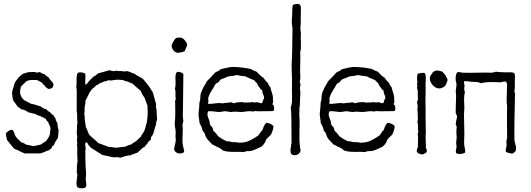

<svg xmlns="http://www.w3.org/2000/svg" viewBox="-20 -804 2767 1001"><path d="M11 -110C10 -96 15 -88 16 -75C29 -60 41 -42 55 -28C75 -22 90 -10 110 -4C135 -4 164 -5 189 -4C207 -8 220 -17 236 -21C238 -25 241 -27 246 -28C248 -32 251 -35 252 -40C255 -44 260 -45 262 -50C267 -63 274 -74 282 -85C283 -99 285 -108 285 -121C288 -121 285 -123 285 -126C282 -137 280 -148 279 -162C274 -170 270 -179 268 -190C264 -192 262 -195 262 -200C255 -205 248 -210 243 -217C235 -222 227 -227 222 -234C209 -237 199 -243 191 -250C173 -253 161 -261 142 -263C129 -269 117 -277 104 -283C102 -288 97 -290 94 -294L85 -315C84 -328 86 -339 88 -349C92 -357 99 -362 105 -368C112 -375 116 -381 126 -384C138 -388 153 -387 172 -387C181 -384 187 -377 197 -375C201 -367 209 -362 214 -356C219 -349 225 -343 235 -340C247 -342 258 -346 258 -360C260 -373 252 -376 247 -382C241 -388 238 -395 233 -401C225 -405 218 -410 213 -417C201 -418 196 -425 187 -428C180 -429 178 -425 172 -425C160 -432 145 -427 128 -428L99 -419C91 -412 82 -406 75 -398C69 -391 63 -381 57 -373C53 -358 49 -344 44 -330C45 -325 43 -323 42 -319C45 -308 45 -301 46 -289C50 -287 48 -282 50 -278C53 -273 58 -269 61 -264C63 -262 64 -259 66 -256C68 -254 71 -252 71 -248C79 -245 85 -239 91 -234C109 -233 118 -224 131 -217C143 -217 150 -211 162 -211C170 -205 181 -202 191 -198C201 -194 210 -189 219 -184C221 -174 230 -172 233 -163C235 -155 241 -148 243 -138C244 -128 240 -117 241 -105C235 -90 228 -76 217 -66C208 -62 202 -56 194 -51C180 -48 168 -44 153 -42C142 -45 129 -48 116 -50C109 -55 101 -60 91 -62C81 -73 69 -81 61 -94C55 -104 55 -117 46 -126C30 -130 20 -117 11 -110Z M427 -62C436 -62 438 -55 441 -48L455 -33L514 4C519 4 523 6 528 7L544 10C553 12 563 16 574 16C579 17 584 15 589 15C596 15 602 18 610 18C616 14 626 14 632 10C643 11 647 3 657 7C669 0 685 -3 698 -9C710 -20 720 -33 736 -40C738 -49 748 -51 750 -59C754 -67 761 -71 767 -77C768 -82 766 -88 769 -91C784 -106 784 -136 794 -155C792 -169 799 -174 799 -185C796 -204 799 -229 793 -245C792 -252 795 -254 794 -261C787 -282 783 -305 775 -326C774 -329 771 -331 769 -334L764 -343C752 -362 738 -377 725 -393C711 -403 693 -409 681 -420C668 -421 662 -429 651 -431C643 -434 634 -433 626 -431C614 -436 597 -431 588 -436C582 -435 579 -433 572 -433C565 -435 556 -435 550 -438C531 -432 512 -427 493 -422C484 -414 474 -408 463 -401C459 -393 449 -389 444 -381C442 -377 438 -375 436 -370C432 -369 429 -359 425 -364C422 -380 428 -401 424 -420C416 -426 398 -429 386 -425C374 -408 383 -370 377 -348C379 -345 380 -340 380 -335C379 -295 381 -260 380 -223C385 -204 380 -184 384 -165C381 -153 382 -140 381 -127C381 -122 380 -116 380 -111C380 -104 383 -98 383 -91C383 -85 381 -79 381 -74C381 -68 383 -63 383 -58C383 -54 381 -51 381 -47C381 -43 383 -40 383 -36C383 -20 382 -4 383 13C383 21 385 31 384 38C384 45 382 52 381 59C380 71 382 82 380 94C381 100 384 103 383 111C382 131 372 162 386 174C395 179 417 179 425 174C435 162 427 145 427 130C427 120 429 110 429 100C427 75 425 48 425 23C426 17 425 12 425 7C425 -6 424 -19 427 -31C424 -41 423 -53 427 -62ZM749 -253V-233C750 -233 750 -232 750 -231C751 -205 748 -184 745 -162C739 -150 739 -138 734 -126C730 -114 719 -103 714 -91L700 -78C695 -74 692 -69 687 -66C685 -64 681 -64 679 -62L674 -58C671 -55 665 -54 662 -50C650 -48 641 -43 632 -39C611 -38 600 -34 580 -34C570 -35 562 -39 550 -37L493 -58C478 -74 459 -86 444 -103C438 -116 434 -131 427 -143C427 -155 423 -167 422 -178C421 -189 423 -200 419 -211C422 -219 421 -231 421 -242C422 -255 428 -266 425 -278C433 -294 442 -310 449 -326C452 -329 456 -332 457 -337C465 -344 474 -350 481 -359C489 -361 496 -366 501 -371C510 -372 516 -376 522 -379C529 -381 539 -381 544 -386C555 -383 566 -385 578 -387C589 -389 603 -389 618 -387C628 -385 634 -379 646 -379C653 -374 663 -372 671 -368C685 -355 699 -342 714 -330C718 -316 726 -305 734 -294C738 -280 744 -267 749 -253Z M888 -22C893 -13 900 -6 912 -4C925 -4 943 -5 940 -19C938 -28 934 -41 932 -55C929 -86 936 -125 931 -153C934 -158 933 -167 936 -173C931 -197 934 -220 934 -244L936 -419C927 -425 914 -434 901 -427C890 -413 897 -381 895 -358L892 -340C899 -325 891 -305 897 -290C895 -286 894 -282 893 -277C893 -247 895 -213 893 -186C892 -174 891 -164 891 -153C892 -140 896 -127 896 -115C896 -108 895 -100 895 -93C895 -85 897 -77 896 -69C895 -53 887 -38 888 -22ZM943 -537C946 -551 960 -565 954 -578C948 -589 938 -603 927 -607C919 -610 904 -608 897 -605C891 -600 887 -592 883 -586C880 -578 874 -573 875 -561C877 -550 883 -544 888 -536C895 -535 897 -530 904 -529C919 -529 931 -532 943 -537Z M1405 -225C1408 -229 1410 -234 1409 -243C1406 -244 1410 -253 1406 -254C1405 -258 1400 -257 1400 -263C1407 -269 1403 -277 1403 -285V-298C1401 -316 1392 -333 1390 -348C1385 -355 1379 -362 1376 -372C1367 -379 1360 -389 1353 -399C1338 -407 1329 -419 1318 -430C1308 -435 1296 -437 1289 -444C1257 -451 1224 -455 1189 -455C1168 -453 1149 -447 1130 -443C1124 -435 1113 -432 1103 -427C1088 -411 1074 -395 1058 -380C1053 -368 1046 -359 1040 -348C1036 -337 1029 -326 1026 -313C1024 -305 1025 -290 1023 -280C1023 -278 1020 -275 1020 -272L1018 -239C1017 -229 1015 -219 1015 -209C1015 -194 1020 -178 1020 -164C1026 -151 1034 -140 1036 -123C1040 -118 1044 -114 1047 -109C1053 -81 1071 -67 1088 -50C1099 -47 1106 -39 1118 -36C1122 -33 1127 -31 1132 -28C1137 -26 1138 -19 1144 -19C1171 -8 1216 -15 1248 -11C1255 -11 1259 -15 1266 -16C1297 -14 1314 -27 1335 -36C1345 -37 1365 -61 1365 -71C1371 -85 1385 -92 1394 -104C1399 -117 1407 -133 1405 -148C1396 -157 1384 -162 1368 -164C1359 -154 1353 -142 1349 -127C1341 -119 1334 -108 1327 -98C1319 -94 1313 -88 1307 -85C1295 -78 1283 -71 1269 -66C1257 -62 1242 -60 1226 -60C1216 -63 1204 -63 1190 -63C1181 -66 1172 -68 1160 -68C1145 -75 1131 -84 1118 -93C1111 -104 1102 -114 1092 -123C1091 -129 1090 -134 1088 -138C1084 -145 1076 -150 1074 -157C1075 -183 1052 -201 1066 -224C1086 -226 1106 -220 1127 -220C1135 -221 1144 -224 1152 -224C1164 -224 1176 -220 1187 -220C1192 -220 1197 -222 1203 -222C1215 -222 1227 -220 1239 -220C1259 -221 1280 -228 1299 -222C1307 -227 1316 -224 1326 -224C1352 -224 1379 -224 1405 -225ZM1351 -282C1350 -276 1349 -269 1345 -266C1335 -265 1330 -270 1323 -271C1311 -271 1303 -268 1294 -272C1282 -268 1272 -271 1256 -269C1250 -268 1249 -272 1244 -272C1229 -271 1213 -271 1201 -266C1193 -265 1192 -270 1185 -271C1172 -267 1153 -269 1140 -265C1115 -271 1087 -260 1066 -263C1062 -267 1067 -272 1067 -277C1065 -282 1065 -288 1066 -295C1071 -306 1074 -321 1083 -329C1083 -336 1089 -339 1092 -345C1095 -349 1096 -354 1099 -358C1101 -361 1104 -367 1108 -370C1110 -372 1112 -370 1114 -372C1120 -375 1126 -387 1133 -391C1147 -395 1159 -401 1171 -406C1188 -407 1202 -409 1215 -413C1228 -409 1245 -408 1260 -406C1273 -398 1289 -393 1304 -386C1309 -380 1315 -374 1321 -369C1323 -358 1330 -351 1337 -343C1338 -342 1337 -340 1338 -339C1340 -337 1346 -335 1348 -331C1346 -312 1367 -296 1351 -282Z M1507 -778C1506 -772 1504 -766 1504 -760C1503 -752 1504 -744 1504 -741C1503 -718 1500 -695 1502 -677C1503 -669 1505 -660 1505 -651C1505 -632 1504 -613 1504 -593C1504 -562 1503 -529 1502 -500C1500 -472 1500 -436 1502 -402C1503 -381 1502 -360 1502 -338C1501 -335 1501 -332 1502 -330C1503 -315 1503 -288 1502 -270C1501 -261 1498 -252 1496 -243C1496 -236 1498 -228 1498 -221C1500 -173 1499 -116 1500 -59C1497 -51 1498 -38 1495 -30C1495 -19 1493 -5 1500 0C1518 13 1549 1 1547 -26C1547 -28 1545 -28 1545 -30C1536 -90 1545 -147 1541 -196C1540 -205 1540 -213 1541 -223C1541 -232 1540 -242 1543 -251C1543 -275 1546 -299 1546 -322C1546 -329 1544 -336 1544 -342C1544 -350 1545 -356 1547 -363C1546 -369 1543 -374 1543 -380C1545 -387 1546 -395 1546 -404C1542 -445 1548 -489 1545 -533C1547 -537 1547 -541 1548 -544C1551 -572 1546 -606 1549 -633C1544 -650 1547 -668 1548 -688V-721C1548 -739 1550 -759 1548 -770C1547 -775 1544 -778 1541 -782C1529 -786 1515 -782 1507 -778Z M2037 -225C2040 -229 2042 -234 2041 -243C2038 -244 2042 -253 2038 -254C2037 -258 2032 -257 2032 -263C2039 -269 2035 -277 2035 -285V-298C2033 -316 2024 -333 2022 -348C2017 -355 2011 -362 2008 -372C1999 -379 1992 -389 1985 -399C1970 -407 1961 -419 1950 -430C1940 -435 1928 -437 1921 -444C1889 -451 1856 -455 1821 -455C1800 -453 1781 -447 1762 -443C1756 -435 1745 -432 1735 -427C1720 -411 1706 -395 1690 -380C1685 -368 1678 -359 1672 -348C1668 -337 1661 -326 1658 -313C1656 -305 1657 -290 1655 -280C1655 -278 1652 -275 1652 -272L1650 -239C1649 -229 1647 -219 1647 -209C1647 -194 1652 -178 1652 -164C1658 -151 1666 -140 1668 -123C1672 -118 1676 -114 1679 -109C1685 -81 1703 -67 1720 -50C1731 -47 1738 -39 1750 -36C1754 -33 1759 -31 1764 -28C1769 -26 1770 -19 1776 -19C1803 -8 1848 -15 1880 -11C1887 -11 1891 -15 1898 -16C1929 -14 1946 -27 1967 -36C1977 -37 1997 -61 1997 -71C2003 -85 2017 -92 2026 -104C2031 -117 2039 -133 2037 -148C2028 -157 2016 -162 2000 -164C1991 -154 1985 -142 1981 -127C1973 -119 1966 -108 1959 -98C1951 -94 1945 -88 1939 -85C1927 -78 1915 -71 1901 -66C1889 -62 1874 -60 1858 -60C1848 -63 1836 -63 1822 -63C1813 -66 1804 -68 1792 -68C1777 -75 1763 -84 1750 -93C1743 -104 1734 -114 1724 -123C1723 -129 1722 -134 1720 -138C1716 -145 1708 -150 1706 -157C1707 -183 1684 -201 1698 -224C1718 -226 1738 -220 1759 -220C1767 -221 1776 -224 1784 -224C1796 -224 1808 -220 1819 -220C1824 -220 1829 -222 1835 -222C1847 -222 1859 -220 1871 -220C1891 -221 1912 -228 1931 -222C1939 -227 1948 -224 1958 -224C1984 -224 2011 -224 2037 -225ZM1983 -282C1982 -276 1981 -269 1977 -266C1967 -265 1962 -270 1955 -271C1943 -271 1935 -268 1926 -272C1914 -268 1904 -271 1888 -269C1882 -268 1881 -272 1876 -272C1861 -271 1845 -271 1833 -266C1825 -265 1824 -270 1817 -271C1804 -267 1785 -269 1772 -265C1747 -271 1719 -260 1698 -263C1694 -267 1699 -272 1699 -277C1697 -282 1697 -288 1698 -295C1703 -306 1706 -321 1715 -329C1715 -336 1721 -339 1724 -345C1727 -349 1728 -354 1731 -358C1733 -361 1736 -367 1740 -370C1742 -372 1744 -370 1746 -372C1752 -375 1758 -387 1765 -391C1779 -395 1791 -401 1803 -406C1820 -407 1834 -409 1847 -413C1860 -409 1877 -408 1892 -406C1905 -398 1921 -393 1936 -386C1941 -380 1947 -374 1953 -369C1955 -358 1962 -351 1969 -343C1970 -342 1969 -340 1970 -339C1972 -337 1978 -335 1980 -331C1978 -312 1999 -296 1983 -282Z M2153 -12C2160 -4 2169 1 2184 1C2193 -4 2204 -5 2205 -17C2208 -17 2205 -19 2205 -21C2204 -27 2201 -30 2200 -36C2201 -54 2199 -71 2199 -88C2198 -95 2200 -103 2200 -110C2200 -146 2198 -188 2199 -228C2199 -259 2197 -289 2199 -318V-346C2199 -353 2198 -363 2199 -373C2199 -390 2203 -408 2195 -423C2183 -427 2170 -421 2158 -420C2152 -405 2155 -386 2156 -375C2156 -371 2154 -368 2154 -365C2154 -362 2156 -359 2156 -356C2156 -353 2154 -349 2154 -346L2158 -332C2159 -318 2157 -303 2159 -288C2160 -280 2154 -278 2154 -271L2158 -252C2153 -225 2163 -189 2156 -165C2163 -155 2156 -132 2161 -119C2161 -113 2157 -111 2158 -103C2162 -84 2157 -56 2159 -39C2156 -31 2152 -24 2153 -12ZM2313 -385C2314 -398 2305 -401 2304 -409C2299 -418 2291 -424 2285 -431C2276 -433 2264 -438 2254 -436C2247 -435 2244 -430 2238 -430C2233 -418 2222 -411 2221 -398C2220 -389 2224 -375 2232 -365C2240 -354 2252 -344 2268 -343C2284 -342 2300 -355 2300 -355C2300 -355 2311 -372 2313 -385Z M2650 -3C2659 -5 2663 -12 2669 -18C2670 -25 2670 -32 2670 -40C2666 -49 2666 -61 2662 -70C2661 -149 2663 -231 2665 -313C2667 -321 2661 -321 2662 -329C2665 -343 2664 -360 2664 -378C2664 -395 2667 -413 2661 -423C2647 -430 2628 -426 2610 -427C2595 -427 2579 -429 2566 -430L2546 -425C2497 -427 2443 -423 2391 -425C2382 -427 2374 -430 2364 -427C2355 -416 2355 -399 2356 -384C2357 -377 2359 -372 2360 -367C2360 -354 2357 -342 2356 -329C2356 -321 2358 -313 2358 -305C2358 -276 2355 -245 2356 -215C2358 -208 2362 -203 2363 -195C2360 -183 2358 -171 2356 -159C2356 -150 2362 -148 2361 -140C2357 -121 2361 -102 2361 -85C2361 -76 2358 -68 2358 -59C2358 -51 2361 -44 2360 -36C2359 -26 2354 -16 2358 -6C2369 2 2396 -1 2405 -9C2407 -23 2403 -31 2401 -42C2398 -63 2401 -84 2401 -105C2401 -140 2399 -175 2399 -209C2399 -220 2401 -230 2401 -241C2400 -270 2397 -298 2404 -324C2399 -332 2400 -347 2402 -357C2402 -365 2395 -375 2402 -381C2411 -382 2422 -379 2434 -378L2470 -376C2477 -375 2482 -371 2490 -370C2511 -379 2572 -376 2580 -375C2597 -373 2604 -382 2618 -378C2625 -371 2624 -360 2623 -348C2624 -314 2618 -283 2624 -253C2622 -195 2624 -139 2624 -86L2620 -67C2621 -61 2621 -52 2621 -44C2620 -34 2614 -22 2618 -12C2627 -7 2639 -5 2650 -3ZM2580 -362C2581 -361 2580 -359 2582 -359C2581 -360 2582 -362 2580 -362Z"/></svg>

Font: FuturaRener
Style: Light
Weight: 300
Designer: BSozoo
Foundry: BSozoo
Version: Version 1.0